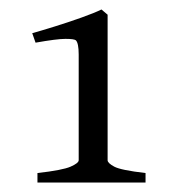

<svg xmlns="http://www.w3.org/2000/svg" viewBox="-20 -688 369 405"><path d="M59 -303V-323Q112 -329 129 -336.5Q146 -344 146 -350V-573Q146 -597 140 -603Q136 -606 118 -606Q100 -606 55 -598L48 -618Q66 -623 95 -632Q124 -641 152 -651Q180 -661 194 -668L207 -657V-350Q207 -344 221 -336.5Q235 -329 287 -323V-303Z"/></svg>

Font: ChillKai
Style: Regular
Weight: 400
Designer: ChillType
Foundry: 寒蝉字型
Version: Version 2.000